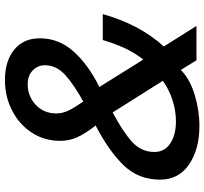

<svg xmlns="http://www.w3.org/2000/svg" viewBox="-45 -770 827 777"><g transform="rotate(-90 368.5 -381.5)"><path d="M30 -147Q30 -234 87.5 -294Q145 -354 249 -408Q216 -450 201.5 -482.5Q187 -515 187 -551Q187 -615 220 -666Q253 -717 309.5 -746Q366 -775 433 -775Q510 -775 556 -737.5Q602 -700 602 -634Q602 -556 547.5 -496Q493 -436 405 -393L516 -215Q546 -254 563.5 -293Q581 -332 595 -379H700Q658 -230 569 -132L652 0H513L474 -63Q436 -26 373 -7Q310 12 247 12Q153 12 91.5 -30Q30 -72 30 -147ZM493 -614Q493 -642 472 -662.5Q451 -683 416 -683Q368 -683 333 -650.5Q298 -618 298 -567Q298 -542 309.5 -518Q321 -494 346 -458Q415 -496 454 -531.5Q493 -567 493 -614ZM430 -136 302 -339Q226 -299 184 -261.5Q142 -224 142 -170Q142 -129 176.5 -106Q211 -83 266 -83Q309 -83 352 -97Q395 -111 430 -136Z"/></g></svg>

Font: Open Sauce One Medium Italic
Style: Regular
Weight: 500
Italic angle: -10°
Designer: Alfredo Marco Pradil
Foundry: Creative Sauce Fz LLC
Version: Version 1.477